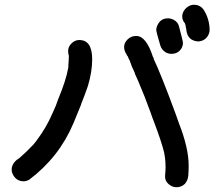

<svg xmlns="http://www.w3.org/2000/svg" viewBox="-20 -776 920 806"><path d="M626 -528 627 -527Q626 -527 626 -528ZM79 -15Q51 -15 36 -40Q29 -52 29 -64Q29 -88 53 -107Q55 -108 56 -108.5Q57 -109 60 -112H61Q92 -139 120 -169Q132 -183 134 -187Q135 -187 135 -188Q175 -241 201 -302L205 -311Q214 -329 224 -359Q257 -438 266 -489L267 -494V-502Q269 -526 269 -540V-542Q266 -552 266 -561Q266 -585 289 -601Q300 -608 313 -608Q367 -608 367 -527Q367 -475 349 -415Q336 -377 321 -340L320 -336L288 -258Q228 -116 103 -22Q91 -15 79 -15ZM626 -528 624 -531Q655 -467 718 -296L731 -259Q772 -155 772 -81Q772 -60 770.5 -39.5Q769 -19 756 -4Q741 10 721 10Q703 10 688 -3Q673 -16 673 -34V-39Q675 -57 675 -75Q675 -93 673 -111L669 -136Q658 -181 627 -263Q619 -283 612 -304Q588 -371 560 -436L547 -465Q546 -470 544 -474Q533 -496 525 -520Q525 -523 522 -526L516 -540Q513 -543 512.5 -544Q512 -545 511 -547L514 -544Q501 -560 501 -579Q501 -596 515.5 -610.5Q530 -625 552 -625Q594 -625 622 -537Q623 -537 626 -529ZM699 -550Q687 -550 676 -556Q659 -566 653 -585Q636 -643 636 -650Q636 -662 643 -674Q656 -699 685 -699Q697 -699 709 -693Q728 -683 732 -663Q748 -603 748 -596Q748 -585 743 -575Q729 -550 699 -550ZM812 -602Q767 -605 762 -651V-654Q759 -664 759 -671Q759 -672 756 -676L757 -677Q757 -679 753 -682Q745 -694 745 -707Q745 -719 752 -730.5Q759 -742 770.5 -749Q782 -756 794 -756Q822 -756 837 -732Q859 -695 860 -652Q860 -639 854 -628Q841 -604 812 -602Z"/></svg>

Font: Bad Comic
Style: Regular
Weight: 400
Designer: GGBotNet
Foundry: f0n7
Version: 0.9